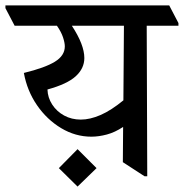

<svg xmlns="http://www.w3.org/2000/svg" viewBox="-48 -640 678 708"><path d="M289 -136Q230 -136 177.5 -167.5Q125 -199 88.5 -252Q52 -305 40 -371Q118 -390 154.5 -412.5Q191 -435 191 -469Q191 -482 184.5 -502Q178 -522 162 -545H6L-28 -610V-620H576L610 -555V-545H493L495 10H485L405 -42L406 -172Q376 -152 346 -144Q316 -136 289 -136ZM409 -545H217Q263 -475 263 -426Q263 -388 231.5 -359Q200 -330 127 -310Q128 -280 144.5 -254.5Q161 -229 188.5 -214Q216 -199 250 -199Q284 -199 323 -216Q362 -233 407 -270ZM238 -90 308 -20 238 48 169 -20Z"/></svg>

Font: Tiro Devanagari Sanskrit
Style: Regular
Weight: 400
Designer: Devanagari: John Hudson & Fiona Ross. Latin: John Hudson.
Foundry: Tiro Typeworks Ltd.
Version: Version 1.52